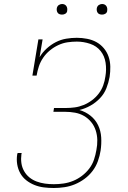

<svg xmlns="http://www.w3.org/2000/svg" viewBox="-20 -932 640 960"><path d="M249 8Q224 8 199.5 5Q175 2 152.5 -7Q130 -16 111.5 -30.5Q93 -45 81.5 -65.5Q70 -86 66 -110.5Q62 -135 66 -160Q67 -161 67 -163Q67 -165 68 -167H89Q88 -166 87.5 -164Q87 -162 87 -160Q84 -138 87 -116.5Q90 -95 100.5 -76.5Q111 -58 127 -45Q143 -32 163 -24.5Q183 -17 205 -14Q227 -11 249 -11Q273 -11 297.5 -14.5Q322 -18 345.5 -27.5Q369 -37 390 -53Q411 -69 426.5 -89.5Q442 -110 450 -134Q458 -158 462 -182Q467 -207 466.5 -232Q466 -257 458.5 -280Q451 -303 436 -321.5Q421 -340 400.5 -352Q380 -364 355.5 -368.5Q331 -373 305 -373H247L250 -392H309Q331 -392 353.5 -395Q376 -398 398 -407Q420 -416 439.5 -430.5Q459 -445 473.5 -464Q488 -483 496 -505Q504 -527 507 -550Q513 -584 508 -618Q503 -652 483 -677Q463 -702 430.5 -713Q398 -724 364 -724Q341 -724 317.5 -720.5Q294 -717 271.5 -706.5Q249 -696 229.5 -680Q210 -664 196 -643.5Q182 -623 174.5 -600.5Q167 -578 163 -554H142L172 -735H193L178 -646Q192 -670 213.5 -689.5Q235 -709 259.5 -721.5Q284 -734 311 -738.5Q338 -743 364 -743Q390 -743 415.5 -738Q441 -733 462 -721.5Q483 -710 499 -691Q515 -672 523 -648.5Q531 -625 531.5 -599Q532 -573 528 -547Q523 -519 512 -491Q501 -463 480 -441Q459 -419 432.5 -404Q406 -389 377 -382Q408 -373 432.5 -353.5Q457 -334 470.5 -306Q484 -278 486 -245Q488 -212 483 -179Q479 -153 469.5 -126.5Q460 -100 443 -77.5Q426 -55 403 -38Q380 -21 354.5 -10.5Q329 0 302 4Q275 8 249 8ZM490 -859Q484 -859 478 -861Q472 -863 468.5 -868Q465 -873 464 -879Q463 -885 464 -891Q465 -896 467.5 -900Q470 -904 473.5 -906.5Q477 -909 481.5 -910.5Q486 -912 490 -912Q497 -912 502.5 -909.5Q508 -907 511.5 -902Q515 -897 516 -891Q517 -885 516 -879Q516 -874 513.5 -870Q511 -866 507 -863.5Q503 -861 499 -860Q495 -859 490 -859ZM290 -859Q284 -859 278 -861Q272 -863 268.5 -868Q265 -873 264 -879Q263 -885 264 -891Q265 -896 267.5 -900Q270 -904 273.5 -906.5Q277 -909 281.5 -910.5Q286 -912 290 -912Q297 -912 302.5 -909.5Q308 -907 311.5 -902Q315 -897 316 -891Q317 -885 316 -879Q316 -874 313.5 -870Q311 -866 307 -863.5Q303 -861 299 -860Q295 -859 290 -859Z"/></svg>

Font: Iosevka Curly Slab ThExObl
Style: Regular
Weight: 100
Width: 7
Italic angle: -9°
Monospace: yes
Designer: Belleve Invis
Foundry: Belleve Invis
Version: Version 11.1.0; ttfautohint (v1.8.3)